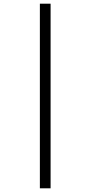

<svg xmlns="http://www.w3.org/2000/svg" viewBox="-20 -780 491 1040"><path d="M196 240V-760H254V240Z"/></svg>

Font: Noto Serif ExtraCondensed SemiBold
Style: Regular
Weight: 600
Width: 2
Designer: Monotype Design Team
Foundry: Monotype Imaging Inc.
Version: Version 2.015; ttfautohint (v1.8.4.7-5d5b)